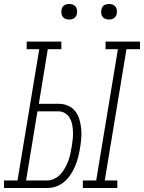

<svg xmlns="http://www.w3.org/2000/svg" viewBox="-57 -944 723 964"><path d="M359 0V-38H426L535 -697H473V-735H646V-697H578L469 -38H532V0ZM-37 0V-38H31L140 -697H77V-735H251V-697H183L138 -423H236Q261 -423 283 -414Q305 -405 319.5 -387Q334 -369 341 -346.5Q348 -324 350.5 -299.5Q353 -275 351 -250Q349 -225 345 -201Q341 -178 335.5 -155.5Q330 -133 321 -111.5Q312 -90 298.5 -69Q285 -48 266.5 -32Q248 -16 225.5 -8Q203 0 180 0ZM74 -38H180Q198 -38 216 -46.5Q234 -55 247 -69.5Q260 -84 269.5 -101Q279 -118 285.5 -135.5Q292 -153 296 -171Q300 -189 303 -207Q306 -225 308 -244Q310 -263 309.5 -281.5Q309 -300 305.5 -318Q302 -336 293.5 -351Q285 -366 270 -375.5Q255 -385 236 -385H131ZM490 -846Q481 -846 472.5 -849Q464 -852 458.5 -859Q453 -866 451.5 -875.5Q450 -885 452 -895Q453 -901 456 -907Q459 -913 465 -917Q471 -921 477.5 -922.5Q484 -924 490 -924Q500 -924 508.5 -921Q517 -918 522.5 -911Q528 -904 529.5 -894.5Q531 -885 529 -875Q528 -869 524.5 -863Q521 -857 515.5 -853Q510 -849 503.5 -847.5Q497 -846 490 -846ZM290 -846Q281 -846 272.5 -849Q264 -852 258.5 -859Q253 -866 251.5 -875.5Q250 -885 252 -895Q253 -901 256 -907Q259 -913 265 -917Q271 -921 277.5 -922.5Q284 -924 290 -924Q300 -924 308.5 -921Q317 -918 322.5 -911Q328 -904 329.5 -894.5Q331 -885 329 -875Q328 -869 324.5 -863Q321 -857 315.5 -853Q310 -849 303.5 -847.5Q297 -846 290 -846Z"/></svg>

Font: Iosevka Slab XLtEx
Style: Italic
Weight: 200
Width: 7
Italic angle: -9°
Monospace: yes
Designer: Belleve Invis
Foundry: Belleve Invis
Version: Version 11.1.0; ttfautohint (v1.8.3)